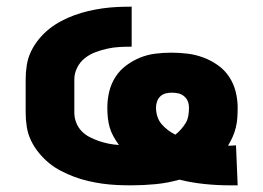

<svg xmlns="http://www.w3.org/2000/svg" viewBox="-20 -548 790 576"><path d="M669 8Q631 8 593 4Q555 0 518 -9Q483 1 446.5 4.5Q410 8 374 8Q352 8 330.5 7Q309 6 287.5 3Q266 0 244.5 -5Q223 -10 203 -17.5Q183 -25 163.5 -35Q144 -45 127.5 -58.5Q111 -72 97 -89Q83 -106 73.5 -125.5Q64 -145 60.5 -166.5Q57 -188 57 -210V-310Q57 -332 60.5 -353.5Q64 -375 73.5 -394.5Q83 -414 97 -431Q111 -448 128 -461.5Q145 -475 164 -485Q183 -495 203.5 -502.5Q224 -510 245.5 -515Q267 -520 288.5 -523Q310 -526 331.5 -527Q353 -528 375 -528V-408Q357 -408 338.5 -407Q320 -406 302 -402Q284 -398 266.5 -391.5Q249 -385 234.5 -373.5Q220 -362 211.5 -345Q203 -328 203 -310V-210Q203 -195 208.5 -180.5Q214 -166 224.5 -155Q235 -144 248.5 -137Q262 -130 276.5 -125Q291 -120 306 -117Q321 -114 337 -113Q328 -125 320.5 -138.5Q313 -152 309 -166Q305 -180 303.5 -195Q302 -210 302 -225Q302 -249 307.5 -272.5Q313 -296 326 -316.5Q339 -337 358.5 -351.5Q378 -366 400 -375Q422 -384 446 -387Q470 -390 494 -390Q519 -390 543 -387Q567 -384 590 -375.5Q613 -367 633.5 -352.5Q654 -338 667.5 -317.5Q681 -297 687 -273Q693 -249 693 -225Q693 -210 692 -195Q691 -180 687.5 -165.5Q684 -151 678 -137.5Q672 -124 664 -111H673Q676 -111 680 -111.5Q684 -112 688 -112L693 8ZM506 -144Q515 -151 523 -160Q531 -169 537 -179Q543 -189 545 -201Q547 -213 547 -225Q547 -235 543.5 -244Q540 -253 532 -259.5Q524 -266 514.5 -268Q505 -270 495 -270Q485 -270 476 -267.5Q467 -265 460.5 -258.5Q454 -252 451 -243Q448 -234 448 -225Q448 -212 452 -199Q456 -186 464.5 -176Q473 -166 483.5 -158Q494 -150 506 -144Z"/></svg>

Font: Iosevka Etoile Heavy
Style: Regular
Weight: 900
Designer: Belleve Invis
Foundry: Belleve Invis
Version: Version 22.1.2; ttfautohint (v1.8.4)